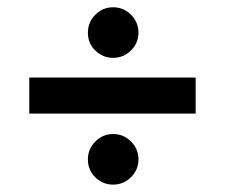

<svg xmlns="http://www.w3.org/2000/svg" viewBox="-20 -518 619 528"><path d="M221.7 -428.2C221.7 -408.7 228.5 -392.1 242.2 -378.9C255.9 -365.7 272 -358.9 291 -358.9C310.1 -358.9 326.7 -365.7 340.3 -379.4C354 -393.1 360.8 -409.2 360.8 -428.2C360.8 -447.3 354 -463.9 340.3 -477.5C326.7 -491.2 310.1 -498 291 -498C272 -498 255.9 -491.2 242.2 -477.5C228.5 -463.9 221.7 -447.3 221.7 -428.2ZM518.1 -205.6V-304.7H60.5V-205.6ZM221.7 -79.6C221.7 -60.1 228.5 -43.5 242.2 -30.3C255.9 -17.1 272 -10.3 291 -10.3C310.1 -10.3 326.7 -17.1 340.3 -30.8C354 -44.4 360.8 -60.5 360.8 -79.6C360.8 -98.6 354 -115.2 340.3 -128.9C326.7 -142.6 310.1 -149.4 291 -149.4C272 -149.4 255.9 -142.6 242.2 -128.9C228.5 -115.2 221.7 -98.6 221.7 -79.6Z"/></svg>

Font: Vazirmatn SemiBold
Style: Regular
Weight: 600
Designer: Saber Rastikerdar
Foundry: Saber Rastikerdar
Version: Version 33.003